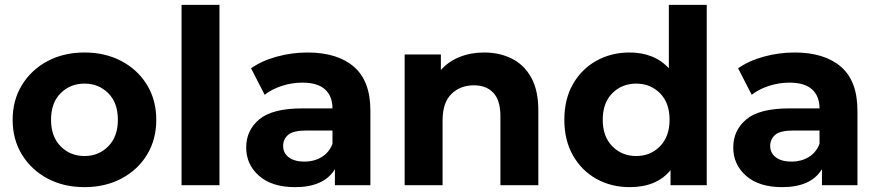

<svg xmlns="http://www.w3.org/2000/svg" viewBox="-20 -762 3617 790"><path d="M328 8Q242 8 175.5 -27.5Q109 -63 70.5 -125.5Q32 -188 32 -269Q32 -350 70.5 -412.5Q109 -475 175.5 -510.5Q242 -546 328 -546Q413 -546 480 -510.5Q547 -475 585 -412.5Q623 -350 623 -269Q623 -188 585 -125.5Q547 -63 480 -27.5Q413 8 328 8ZM328 -120Q386 -120 425.5 -160Q465 -200 465 -269Q465 -339 425.5 -378.5Q386 -418 328 -418Q269 -418 229.5 -378.5Q190 -339 190 -269Q190 -200 229.5 -160Q269 -120 328 -120Z M727 0V-742H883V0Z M1358 0V-66Q1313 8 1194 8Q1099 8 1046 -38.5Q993 -85 993 -155Q993 -226 1047 -271Q1101 -316 1224 -316H1348Q1348 -366 1317.5 -394Q1287 -422 1224 -422Q1181 -422 1139.5 -408.5Q1098 -395 1069 -372L1013 -481Q1057 -512 1119 -529Q1181 -546 1245 -546Q1368 -546 1436 -487.5Q1504 -429 1504 -307V0ZM1348 -170V-225H1241Q1186 -225 1165.5 -207Q1145 -189 1145 -162Q1145 -132 1168.5 -114.5Q1192 -97 1233 -97Q1272 -97 1303 -115.5Q1334 -134 1348 -170Z M1645 0V-538H1794V-474Q1825 -509 1871 -527.5Q1917 -546 1972 -546Q2036 -546 2086.5 -520.5Q2137 -495 2166 -442.5Q2195 -390 2195 -308V0H2039V-284Q2039 -349 2010 -380Q1981 -411 1930 -411Q1874 -411 1837.5 -375.5Q1801 -340 1801 -266V0Z M2571 8Q2495 8 2434 -26Q2373 -60 2337.5 -122.5Q2302 -185 2302 -269Q2302 -354 2337.5 -416Q2373 -478 2434 -512Q2495 -546 2571 -546Q2620 -546 2661 -530Q2702 -514 2732 -481V-742H2888V0H2739V-62Q2682 8 2571 8ZM2598 -120Q2656 -120 2695.5 -160Q2735 -200 2735 -269Q2735 -339 2695.5 -378.5Q2656 -418 2598 -418Q2539 -418 2499.5 -378.5Q2460 -339 2460 -269Q2460 -200 2499.5 -160Q2539 -120 2598 -120Z M3362 0V-66Q3317 8 3198 8Q3103 8 3050 -38.5Q2997 -85 2997 -155Q2997 -226 3051 -271Q3105 -316 3228 -316H3352Q3352 -366 3321.5 -394Q3291 -422 3228 -422Q3185 -422 3143.5 -408.5Q3102 -395 3073 -372L3017 -481Q3061 -512 3123 -529Q3185 -546 3249 -546Q3372 -546 3440 -487.5Q3508 -429 3508 -307V0ZM3352 -170V-225H3245Q3190 -225 3169.5 -207Q3149 -189 3149 -162Q3149 -132 3172.5 -114.5Q3196 -97 3237 -97Q3276 -97 3307 -115.5Q3338 -134 3352 -170Z"/></svg>

Font: Montserrat
Style: Bold
Weight: 700
Designer: Julieta Ulanovsky
Foundry: Julieta Ulanovsky
Version: Version 9.000; ttfautohint (v1.8.4.7-5d5b)